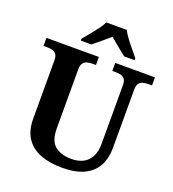

<svg xmlns="http://www.w3.org/2000/svg" viewBox="-164 -1056 1075 1191"><g transform="rotate(20 373.5 -460.5)"><path d="M382 10Q300 10 239 -13Q178 -36 144 -86Q110 -136 110 -218V-600Q110 -627 100 -640Q90 -653 74 -657Q58 -661 38 -661H16V-714H362V-661H339Q320 -661 304 -656.5Q288 -652 278 -638.5Q268 -625 268 -596V-210Q268 -126 308.5 -93.5Q349 -61 417 -61Q462 -61 494.5 -78Q527 -95 544.5 -129Q562 -163 562 -214V-600Q562 -627 552.5 -640Q543 -653 527.5 -657Q512 -661 492 -661H470V-714H732V-661H709Q689 -661 672.5 -656.5Q656 -652 646.5 -638.5Q637 -625 637 -596V-212Q637 -145 610 -95Q583 -45 526.5 -17.5Q470 10 382 10ZM222 -784Q238 -803 259.5 -829Q281 -855 301.5 -882Q322 -909 332 -931H467Q478 -909 498 -882Q518 -855 540 -829Q562 -803 577 -784V-771H508Q494 -782 474 -798Q454 -814 434 -831Q414 -848 399 -861Q384 -848 364 -831Q344 -814 325 -798Q306 -782 291 -771H222Z"/></g></svg>

Font: Noto Serif Khmer
Style: Bold
Weight: 700
Version: Version 2.003